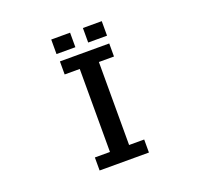

<svg xmlns="http://www.w3.org/2000/svg" viewBox="-150 -1048 1300 1243"><g transform="rotate(-20 500.0 -427.0)"><path d="M325.7 -778.8V-878.9H455.6V-778.8ZM543.9 -778.8V-878.9H673.8V-778.8ZM330.1 -636.7V-726.6H669.9V-636.7H565.9V-64.9H669.9V24.9H330.1V-64.9H434.1V-636.7Z"/></g></svg>

Font: FORM UDPGothic
Style: Bold
Weight: 700
Foundry: Pronama LLC
Version: Version 1.051